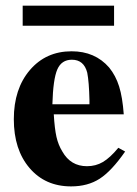

<svg xmlns="http://www.w3.org/2000/svg" viewBox="-20 -644 484 678"><path d="M397.9 -122.1 421.9 -108.9Q374 -40 332 -12.9Q290 14.2 231 14.2Q139.6 14.2 84.2 -50.8Q28.8 -115.7 28.8 -223.1Q28.8 -330.1 85.4 -396.5Q142.1 -462.9 232.9 -462.9Q315.4 -462.9 365.2 -405.8Q388.7 -377 400.6 -338.9Q412.6 -300.8 417 -240.2H169.9Q172.9 -189.5 179.4 -160.6Q186 -131.8 200.2 -108.9Q229.5 -57.1 287.1 -57.1Q318.4 -57.1 343.5 -72Q368.7 -86.9 397.9 -122.1ZM165 -275.9H295.9V-291Q294.4 -355 288.1 -387.2Q276.4 -433.1 233.9 -433.1Q197.3 -433.1 182.4 -398.9Q167.5 -364.7 165 -275.9ZM382.8 -624V-553.2H60.1V-624Z"/></svg>

Font: Accordance
Style: Bold
Weight: 700
Version: Version 1.2 (build January 31, 2020) Miklal Software Solutio